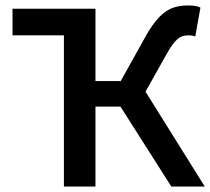

<svg xmlns="http://www.w3.org/2000/svg" viewBox="-20 -686 773 706"><path d="M215 0V-556H26V-654H331V-388H424L512 -546Q531 -581 549.5 -604.5Q568 -628 586.5 -641.5Q605 -655 626 -660.5Q647 -666 672 -666Q683 -666 695.5 -664.5Q708 -663 717 -658L698 -552Q690 -555 683.5 -555.5Q677 -556 672 -556Q661 -556 651.5 -553Q642 -550 633 -542.5Q624 -535 614 -521.5Q604 -508 592 -486L515 -349L733 0H610L423 -294H331V0Z"/></svg>

Font: Giro Sans Semibold
Style: Regular
Weight: 600
Designer: Paul D. Hunt
Foundry: Adobe Systems Incorporated
Version: Version 1.000;PS 1.0;hotconv 1.0.88;makeotf.lib2.5.647800